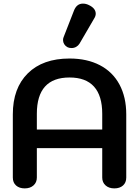

<svg xmlns="http://www.w3.org/2000/svg" viewBox="-20 -1034 770 1063"><path d="M51 -51V-401Q51 -546 134 -628Q217 -710 365 -710Q462 -710 533 -673Q604 -636 641.5 -566Q679 -496 679 -401V-51Q679 -23 661 -7Q643 9 613 9Q583 9 564.5 -7.5Q546 -24 546 -51V-214H184V-51Q184 -24 165.5 -7.5Q147 9 117 9Q87 9 69 -7Q51 -23 51 -51ZM546 -317V-404Q546 -504 500.5 -554.5Q455 -605 365 -605Q184 -605 184 -404V-317ZM329 -812Q329 -821 332 -828L389 -974Q404 -1014 439 -1014Q456 -1014 472 -1006Q510 -988 510 -958Q510 -945 501 -931L420 -792Q413 -781 401.5 -774.5Q390 -768 376 -768Q362 -768 353 -773Q342 -779 335.5 -789.5Q329 -800 329 -812Z"/></svg>

Font: Kodchasan
Style: Bold
Weight: 700
Designer: Katatrad Aksorn Co.,Ltd.
Foundry: Cadson Demak Co.,Ltd.
Version: Version 1.000; ttfautohint (v1.6)